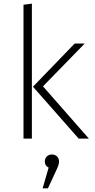

<svg xmlns="http://www.w3.org/2000/svg" viewBox="-20 -761 519 1054"><path d="M155 -741 109 -735V0H155ZM445 -522H390L161 -285L412 0H468L216 -287ZM264 87C242 87 226 104 226 125C226 142 233 152 247 159L214 273H243L283 187C299 153 304 141 304 125C304 104 289 87 264 87Z"/></svg>

Font: Fira Sans ExtraLight
Style: Regular
Weight: 200
Designer: bBox Type GmbH & Carrois Corporate GbR & Edenspiekermann AG
Foundry: bBox Type GmbH & Carrois Corporate GbR & Edenspiekermann AG
Version: Version 4.300;PS 004.300;hotconv 1.0.88;makeotf.lib2.5.64775